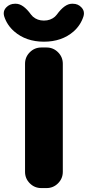

<svg xmlns="http://www.w3.org/2000/svg" viewBox="-41 -1003 459 1003"><path d="M174.8 -20.5Q139.6 -20.5 114.7 -45.4Q89.8 -70.3 89.8 -105.5V-669.9Q89.8 -705.1 114.7 -730Q139.6 -754.9 174.8 -754.9H202.1Q237.3 -754.9 262.2 -730Q287.1 -705.1 287.1 -669.9V-105.5Q287.1 -70.3 262.2 -45.4Q237.3 -20.5 202.1 -20.5ZM-19.5 -918.9Q-21.5 -926.8 -21.5 -933.6Q-21.5 -950.2 -8.8 -963.9Q9.8 -983.4 37.1 -983.4H42Q80.1 -983.4 121.1 -926.8Q126 -920.9 130.9 -916Q154.3 -895.5 188.5 -895.5Q222.7 -895.5 246.1 -916Q251 -920.9 255.9 -926.8Q296.9 -983.4 335 -983.4H339.8Q367.2 -983.4 384.8 -963.9Q397.5 -950.2 397.5 -933.6Q397.5 -926.8 395.5 -918.9Q380.9 -872.1 343.8 -838.9Q282.2 -785.2 188.5 -785.2Q94.7 -785.2 33.2 -838.9Q-4.9 -872.1 -19.5 -918.9Z"/></svg>

Font: Gen Jyuu GothicX Heavy
Style: Bold
Weight: 900
Designer: [Source Han Sans]
Ryoko NISHIZUKA  (kana & ideographs); Paul D. Hunt (Latin, Greek & Cyrillic); Wenlong ZHANG  (bopomofo
Version: Version 1.002.20150607